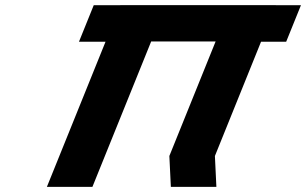

<svg xmlns="http://www.w3.org/2000/svg" viewBox="-20 -722 1181 741"><path d="M563.4 -561.9H812.1L633.6 -120L639.4 -0.9H815.1L809.4 -120L987.5 -561H1084.5L1141.5 -702H1044.5L1044.6 -702.1H868.8H620.1H444.3L444.2 -702H341.8L284.8 -561H387.3L161 -0.9H336.7Z"/></svg>

Font: Hussar
Style: BdWideOblFour
Weight: 700
Foundry: Cannot Into Space Fonts
Version: Version 2.00